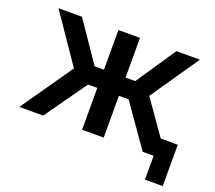

<svg xmlns="http://www.w3.org/2000/svg" viewBox="-111 -672 1059 946"><g transform="rotate(20 418.5 -199.0)"><path d="M736.8 -91.8H826.2V125H732.9V0H675.8L522 -219.2H471.2V0H357.9V-219.2H309.1L153.8 0H28.8L216.8 -270L43.9 -522.9H167L309.1 -314.9H357.9V-522.9H471.2V-314.9H522L662.1 -522.9H785.2L611.8 -270Z"/></g></svg>

Font: Rawline SemiBold
Style: Regular
Weight: 600
Designer: Matt McInerney, Pablo Impallari, Rodrigo Fuenzalida
Foundry: Matt McInerney, Pablo Impallari, Rodrigo Fuenzalida
Version: Version 4.020;PS 004.020;hotconv 1.0.88;makeotf.lib2.5.64775